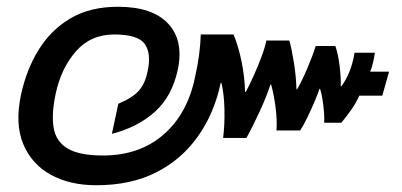

<svg xmlns="http://www.w3.org/2000/svg" viewBox="-20 -570 1189 568"><path d="M265 -22Q186 -22 129.5 -53.5Q73 -85 48.5 -144.5Q24 -204 42 -289Q58 -364 94.5 -423Q131 -482 189 -516Q247 -550 329 -550Q431 -550 477.5 -500Q524 -450 506 -364Q489 -285 438.5 -239.5Q388 -194 311 -174L330 -263Q373 -281 391.5 -302.5Q410 -324 417 -361Q428 -411 408.5 -439.5Q389 -468 318 -468Q248 -468 204.5 -418Q161 -368 145 -294Q132 -234 138.5 -193Q145 -152 179.5 -131Q214 -110 284 -110Q393 -110 464 -172Q535 -234 557 -342Q565 -377 569 -408Q573 -439 574 -468H671Q686 -431 695 -386Q704 -341 705 -298H707Q718 -318 730.5 -346Q743 -374 753.5 -402Q764 -430 768 -450H836Q843 -425 849.5 -384.5Q856 -344 857 -306H859Q873 -330 889 -367.5Q905 -405 914 -434H972Q980 -412 984.5 -376.5Q989 -341 988 -315H990Q1019 -354 1029 -414H1089Q1087 -400 1083.5 -384.5Q1080 -369 1075 -358H1131L1111 -287H1043Q1033 -265 1020 -246.5Q1007 -228 990 -207H939Q940 -219 938.5 -238Q937 -257 934 -276Q931 -295 927 -307H925Q921 -294 911 -270.5Q901 -247 889.5 -223Q878 -199 868 -184H798Q800 -216 795 -254Q790 -292 782 -320H780Q770 -288 749.5 -243Q729 -198 709 -162H640Q645 -200 644 -246Q643 -292 635 -325H633Q614 -235 565.5 -166.5Q517 -98 442 -60Q367 -22 265 -22Z"/></svg>

Font: Kanit Medium
Style: Italic
Weight: 500
Italic angle: -12°
Designer: Katatrad Team
Foundry: CadsonDemak
Version: Version 2.000; ttfautohint (v1.8.3)